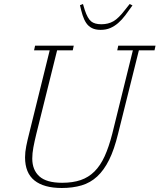

<svg xmlns="http://www.w3.org/2000/svg" viewBox="-20 -926 796 958"><path d="M288 12Q199 12 152 -25.5Q105 -63 105 -141Q105 -167 111 -197Q117 -227 126 -262L228 -675H150L155 -698H348L343 -675H265L161 -257Q152 -220 146.5 -190.5Q141 -161 141 -135Q141 -78 176.5 -46Q212 -14 290 -14Q343 -14 382.5 -27.5Q422 -41 451.5 -70.5Q481 -100 502 -146Q523 -192 540 -258L643 -675H565L570 -698H756L751 -675H673L569 -258Q550 -180 524.5 -128.5Q499 -77 465 -45.5Q431 -14 387 -1Q343 12 288 12ZM482 -777Q456 -777 438.5 -786Q421 -795 410 -811.5Q399 -828 392 -850.5Q385 -873 379 -900L394 -906L403 -876Q417 -834 434.5 -819.5Q452 -805 486 -805Q520 -805 546 -820Q572 -835 604 -877L627 -906L641 -899Q622 -872 605 -849.5Q588 -827 569.5 -811Q551 -795 530 -786Q509 -777 482 -777Z"/></svg>

Font: IBM Plex Serif ExtLt
Style: Italic
Weight: 200
Italic angle: -14°
Designer: Mike Abbink, Paul van der Laan, Pieter van Rosmalen
Foundry: Bold Monday
Version: Version 3.001